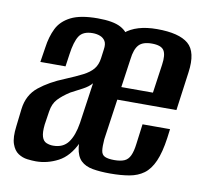

<svg xmlns="http://www.w3.org/2000/svg" viewBox="-63 -573 685 646"><g transform="rotate(10 279.5 -250.0)"><path d="M99 5Q86 5 69.5 3Q53 1 38.5 -8.5Q24 -18 16.5 -39.5Q9 -61 14 -100L21 -160Q27 -209 62 -237Q97 -265 147 -285Q183 -300 205.5 -311.5Q228 -323 240 -337.5Q252 -352 255 -375L259 -405Q262 -424 256 -434Q250 -444 238.5 -448.5Q227 -453 213 -453Q180 -453 167 -433Q154 -413 148 -369L142 -327H56L64 -378Q69 -415 83 -443.5Q97 -472 129.5 -488.5Q162 -505 221 -505Q274 -505 300 -491Q326 -477 332.5 -452Q339 -427 334 -394L283 -27L234 -82Q211 -33 174.5 -14Q138 5 99 5ZM147 -57Q181 -57 198.5 -80.5Q216 -104 223 -148L243 -287Q232 -274 213 -264Q194 -254 173 -243Q148 -227 133 -211Q118 -195 114 -168L107 -122Q104 -95 108.5 -80.5Q113 -66 124 -61.5Q135 -57 147 -57ZM352 2Q318 2 292.5 -2.5Q267 -7 252 -21.5Q237 -36 233 -65.5Q229 -95 235 -145L268 -379Q277 -439 315 -471.5Q353 -504 424 -504Q499 -504 531 -477Q563 -450 553 -379L535 -247H333L313 -108Q311 -83 313 -69Q315 -55 326 -50Q337 -45 358 -45Q379 -45 392 -50.5Q405 -56 412 -71Q419 -86 422 -111L431 -180H525L521 -149Q514 -99 500.5 -68.5Q487 -38 466.5 -23Q446 -8 417.5 -3Q389 2 352 2ZM339 -291H447L461 -389Q466 -423 456.5 -438Q447 -453 415 -453Q384 -453 370.5 -438Q357 -423 353 -389Z"/></g></svg>

Font: Alumni Sans SemiBold
Style: Italic
Weight: 600
Italic angle: -8°
Version: Version 1.016